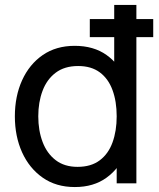

<svg xmlns="http://www.w3.org/2000/svg" viewBox="-20 -740 640 775"><path d="M342.5 -590V-663H598.5V-590ZM282 15Q206.5 15 152.5 -22.8Q98.5 -60.5 69.2 -125Q40 -189.5 40 -270.5Q40 -351.5 69.2 -416Q98.5 -480.5 152.5 -517.8Q206.5 -555 281.5 -555Q358 -555 410 -518Q462 -481 488.8 -416.5Q515.5 -352 515.5 -270.5Q515.5 -190 488.8 -125.2Q462 -60.5 410 -22.8Q358 15 282 15ZM293 -66.5Q347.5 -66.5 382.5 -92.8Q417.5 -119 434.2 -165.2Q451 -211.5 451 -270.5Q451 -330.5 434.2 -376.2Q417.5 -422 383 -447.8Q348.5 -473.5 295.5 -473.5Q240.5 -473.5 204.8 -446.5Q169 -419.5 151.8 -373.5Q134.5 -327.5 134.5 -270.5Q134.5 -213 152 -166.8Q169.5 -120.5 204.8 -93.5Q240 -66.5 293 -66.5ZM451 0V-397.5H441V-720H530.5V0Z"/></svg>

Font: Manrope ExtraLight Medium
Style: Regular
Weight: 500
Version: Version 4.504